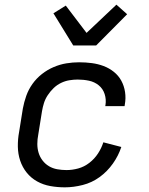

<svg xmlns="http://www.w3.org/2000/svg" viewBox="-20 -795 640 823"><path d="M258 8Q226 8 195.5 2.5Q165 -3 139 -17.5Q113 -32 94.5 -55Q76 -78 66.5 -106.5Q57 -135 56.5 -166.5Q56 -198 62 -230L78 -330Q83 -357 92.5 -384Q102 -411 119 -435Q136 -459 159.5 -477.5Q183 -496 210 -507.5Q237 -519 264.5 -523.5Q292 -528 319 -528Q347 -528 373.5 -524.5Q400 -521 424 -512Q448 -503 468 -487Q488 -471 500 -449Q512 -427 516 -400.5Q520 -374 515 -347L514 -340H431L432 -344Q436 -369 428.5 -392Q421 -415 403 -429.5Q385 -444 361.5 -449Q338 -454 313 -454Q296 -454 277.5 -451Q259 -448 241.5 -439.5Q224 -431 210 -417.5Q196 -404 185 -387.5Q174 -371 168.5 -353.5Q163 -336 160 -318L144 -218Q140 -198 140 -178Q140 -158 145.5 -140Q151 -122 162.5 -107Q174 -92 190 -82.5Q206 -73 225.5 -69.5Q245 -66 265 -66Q290 -66 315.5 -73Q341 -80 363 -97Q385 -114 400 -137Q415 -160 423 -185L500 -165Q488 -128 464 -94Q440 -60 407 -36Q374 -12 334.5 -2Q295 8 258 8ZM294 -600 209 -738 262 -771 351 -654 479 -775 525 -734 392 -600Z"/></svg>

Font: Iosevka Extended
Style: Italic
Weight: 400
Width: 7
Italic angle: -9°
Monospace: yes
Designer: Belleve Invis
Foundry: Belleve Invis
Version: Version 32.5.0; ttfautohint (v1.8.4)